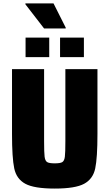

<svg xmlns="http://www.w3.org/2000/svg" viewBox="-20 -1091 638 1119"><path d="M50 -311V-688H237V-269Q237 -201 240 -177.5Q243 -154 254.5 -146.5Q266 -139 299 -139Q332 -139 343.5 -146.5Q355 -154 358 -177.5Q361 -201 361 -269V-688H548V-311Q548 -171 535 -109.5Q522 -48 470.5 -20Q419 8 299 8Q179 8 127.5 -20Q76 -48 63 -109.5Q50 -171 50 -311ZM129 -758V-872H267V-758ZM330 -758V-872H469V-758ZM237 -925 128 -1066V-1071H292L363 -930V-925Z"/></svg>

Font: Saira Semi Condensed ExtraBold
Style: Regular
Weight: 800
Width: 4
Designer: Hector Gatti with collaboration of the Omnibus-Type team
Foundry: Omnibus-Type
Version: Version 1.001; ttfautohint (v1.8)